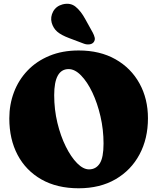

<svg xmlns="http://www.w3.org/2000/svg" viewBox="-20 -991 844 1031"><path d="M402.5 -720Q516.5 -720 600 -672.8Q683.5 -625.5 729 -543Q774.5 -460.5 774.5 -356Q774.5 -246.5 729.2 -161.8Q684 -77 600.5 -28.5Q517 20 402.5 20Q286 20 202.5 -27.5Q119 -75 74.5 -159.2Q30 -243.5 30 -355Q30 -430 55 -496Q80 -562 128 -612.2Q176 -662.5 245.2 -691.2Q314.5 -720 402.5 -720ZM536 -220Q536 -295 519.5 -366.2Q503 -437.5 475.8 -494.8Q448.5 -552 415.2 -586Q382 -620 348.5 -620Q271 -620 271 -480Q271 -403 288.2 -331.5Q305.5 -260 333.5 -203.8Q361.5 -147.5 394.2 -114.5Q427 -81.5 458 -81.5Q495 -81.5 515.5 -113Q536 -144.5 536 -220ZM437.5 -889 478 -816Q485.5 -802 488.5 -789Q491.5 -776 483 -764.5Q475 -754.5 460 -752.8Q445 -751 430.5 -756.5L351 -786.5Q308.5 -802.5 287.2 -821Q266 -839.5 257.5 -869Q249.5 -899.5 265.2 -928.8Q281 -958 316 -967.5Q357.5 -978 386 -954.8Q414.5 -931.5 437.5 -889Z"/></svg>

Font: Fraunces 9pt SuperSoft Black
Style: Regular
Weight: 900
Version: Version 1.000;[b76b70a41]